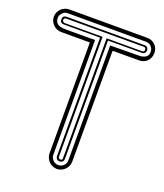

<svg xmlns="http://www.w3.org/2000/svg" viewBox="-236 -843 798 935"><g transform="rotate(20 162.5 -375.5)"><path d="M228 -59.1Q228 -47.1 223.3 -36.4Q218.5 -25.6 210.4 -17.6Q202.4 -9.5 191.7 -4.8Q180.9 0 168.9 0Q158.4 0 147 -4.8Q135.5 -9.5 127.9 -17.1Q120.4 -25.4 115.2 -36.5Q110.1 -47.6 110.1 -59.1V-633.8H-38.8Q-50.8 -633.8 -61.5 -638.4Q-72.3 -643.1 -80.3 -651.1Q-88.4 -659.2 -93.1 -669.9Q-97.9 -680.7 -97.9 -692.6Q-97.9 -704.6 -93.1 -715.2Q-88.4 -725.8 -80.3 -733.8Q-72.3 -741.7 -61.5 -746.2Q-50.8 -750.7 -38.8 -750.7H365Q377.4 -750.7 388.1 -746.3Q398.7 -741.9 406.5 -734.1Q414.3 -726.3 418.7 -715.7Q423.1 -705.1 423.1 -692.6Q423.1 -680.2 418.8 -669.4Q414.6 -658.7 406.9 -650.8Q399.2 -642.8 388.4 -638.3Q377.7 -633.8 365 -633.8H228ZM129.9 -59.1Q129.9 -51.3 133.1 -44.2Q136.2 -37.1 141.6 -31.7Q147 -26.4 154.1 -23.2Q161.1 -20 168.9 -20Q177.5 -20 184.7 -23.1Q191.9 -26.1 197 -31.4Q202.1 -36.6 205.1 -43.7Q208 -50.8 208 -59.1V-653.8L365.7 -655.5Q387 -658.9 395.5 -667.7Q404.1 -676.5 404.1 -692.6Q404.1 -700.2 401.2 -707.3Q398.4 -714.4 393.1 -719.7Q387.7 -725.8 380.1 -728.3Q372.6 -730.7 365 -730.7H-38.8Q-47.9 -730.7 -53.8 -728.3Q-59.8 -725.8 -65.9 -719.7Q-71.8 -713.6 -74.8 -707.8Q-77.9 -701.9 -77.9 -692.6Q-77.9 -682.4 -74.6 -675.3Q-71.3 -668.2 -65.8 -663.8Q-60.3 -659.4 -53 -657.2Q-45.7 -655 -37.6 -654.1Q-33.7 -653.6 -20.8 -653.4Q-7.8 -653.3 9.8 -653.3Q27.3 -653.3 47.1 -653.3Q66.9 -653.3 84.2 -653.4Q101.6 -653.6 114.1 -653.7Q126.7 -653.8 129.9 -653.8ZM189.9 -59.1Q189.9 -50 184 -44.6Q178 -39.1 168.9 -39.1Q160.6 -39.1 154.8 -44.9Q148.9 -50.8 148.9 -59.1V-672.9H-38.8Q-58.8 -672.9 -58.8 -692.6Q-58.8 -712.6 -38.8 -712.6H365Q374.3 -712.6 379.6 -707.3Q385 -701.9 385 -692.6Q385 -683.6 379.6 -678.2Q374.3 -672.9 365 -672.9H189.9ZM365 -680.7Q367.4 -680.7 369.5 -682Q371.6 -683.3 373 -684.8Q373.8 -687 374.4 -688.7Q375 -690.4 375 -692.6Q375 -697.3 372.3 -700.6Q369.6 -703.9 365 -703.9H-38.8Q-41 -703.9 -43.1 -702.9Q-45.2 -701.9 -45.9 -699.7Q-48.1 -699 -49 -697Q-49.8 -695.1 -49.8 -692.6Q-49.8 -690.7 -48.8 -688.6Q-47.9 -686.5 -46.1 -684.8Q-44.4 -683.1 -42.6 -681.9Q-40.8 -680.7 -38.8 -680.7H158.9V-59.1Q158.9 -54.4 161.7 -51.8Q164.6 -49.1 168.9 -49.1Q174.3 -49.1 177.1 -51Q179.9 -53 179.9 -59.1V-680.7Z"/></g></svg>

Font: TafelwerkOT
Style: Regular
Weight: 400
Designer: Peter Wiegel
Foundry: Peter Wiegel, based on an original design named Oxford by Christine Lord, 1969
Version: Version 1.000